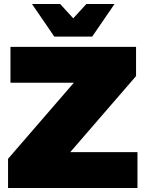

<svg xmlns="http://www.w3.org/2000/svg" viewBox="-20 -934 723 954"><path d="M32 -701H656V-556L329 -178H663V0H20V-145L347 -523H32ZM409 -914H549L438 -752H250L139 -914H279L344 -843Z"/></svg>

Font: Gontserrat Black
Style: Regular
Weight: 900
Designer: Julieta Ulanovsky
Foundry: Julieta Ulanovsky
Version: Version 6.001